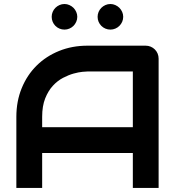

<svg xmlns="http://www.w3.org/2000/svg" viewBox="-20 -925 874 945"><path d="M760.7 0H633.8V-171.9H187.5V0H60.5V-350.1Q60.5 -426.8 86.9 -491.2Q113.3 -555.7 160.2 -602.1Q207 -648.4 271 -674.3Q335 -700.2 410.6 -700.2H696.8Q710 -700.2 721.7 -695.3Q733.4 -690.4 742.2 -681.6Q751 -672.9 755.9 -661.1Q760.7 -649.4 760.7 -636.2ZM187.5 -298.8H633.8V-573.2H410.6Q404.8 -573.2 386 -571.5Q367.2 -569.8 342.5 -563Q317.9 -556.2 290.5 -542Q263.2 -527.8 240.2 -502.9Q217.3 -478 202.4 -440.7Q187.5 -403.3 187.5 -350.1ZM360.4 -842.3Q360.4 -829.1 355.2 -817.6Q350.1 -806.2 341.6 -797.6Q333 -789.1 321.5 -784.2Q310.1 -779.3 297.4 -779.3Q284.2 -779.3 272.7 -784.2Q261.2 -789.1 252.7 -797.6Q244.1 -806.2 239.3 -817.6Q234.4 -829.1 234.4 -842.3Q234.4 -855 239.3 -866.5Q244.1 -877.9 252.7 -886.5Q261.2 -895 272.7 -900.1Q284.2 -905.3 297.4 -905.3Q310.1 -905.3 321.5 -900.1Q333 -895 341.6 -886.5Q350.1 -877.9 355.2 -866.5Q360.4 -855 360.4 -842.3ZM586.4 -842.3Q586.4 -829.1 581.3 -817.6Q576.2 -806.2 567.6 -797.6Q559.1 -789.1 547.6 -784.2Q536.1 -779.3 523.4 -779.3Q510.3 -779.3 498.8 -784.2Q487.3 -789.1 478.8 -797.6Q470.2 -806.2 465.3 -817.6Q460.4 -829.1 460.4 -842.3Q460.4 -855 465.3 -866.5Q470.2 -877.9 478.8 -886.5Q487.3 -895 498.8 -900.1Q510.3 -905.3 523.4 -905.3Q536.1 -905.3 547.6 -900.1Q559.1 -895 567.6 -886.5Q576.2 -877.9 581.3 -866.5Q586.4 -855 586.4 -842.3Z"/></svg>

Font: Audiowide
Style: Regular
Weight: 400
Version: Version 1.003